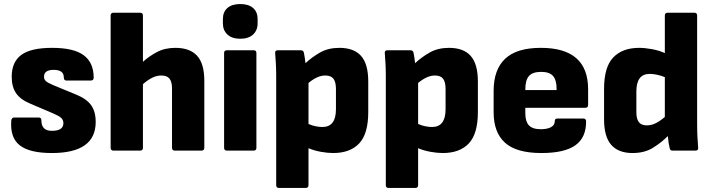

<svg xmlns="http://www.w3.org/2000/svg" viewBox="-20 -746 3522 951"><path d="M237 12Q126 12 77.5 -26.5Q29 -65 36 -150Q38 -164 51 -164H172Q185 -164 185 -149Q185 -98 237 -98Q294 -98 294 -136Q294 -152 283 -162Q272 -172 244 -184L129 -233Q81 -253 59.5 -284.5Q38 -316 38 -366Q38 -439 85.5 -474Q133 -509 238 -509Q345 -509 394.5 -472.5Q444 -436 444 -361Q444 -347 429 -347H309Q296 -347 296 -363Q296 -400 246 -400Q198 -400 198 -366Q198 -353 207 -344.5Q216 -336 242 -325L356 -278Q408 -257 431 -225.5Q454 -194 454 -142Q454 12 237 12Z M542 0Q528 0 528 -14V-669Q528 -683 542 -683H674Q688 -683 688 -669V-440Q719 -468 758 -488.5Q797 -509 849 -509Q920 -509 956 -470Q992 -431 992 -346V-14Q992 0 978 0H846Q832 0 832 -14V-309Q832 -341 819.5 -356.5Q807 -372 779 -372Q755 -372 732 -360Q709 -348 688 -329V-14Q688 0 674 0Z M1104 0Q1090 0 1090 -14V-484Q1090 -497 1104 -497H1236Q1250 -497 1250 -484V-14Q1250 0 1236 0ZM1170 -554Q1129 -554 1106.5 -575Q1084 -596 1084 -630V-651Q1084 -687 1106.5 -706.5Q1129 -726 1170 -726Q1211 -726 1233.5 -706.5Q1256 -687 1256 -651V-630Q1256 -596 1233.5 -575Q1211 -554 1170 -554Z M1362 185Q1348 185 1348 171V-370Q1348 -401 1346.5 -429Q1345 -457 1343 -482Q1341 -497 1356 -497H1470Q1482 -497 1485 -486Q1490 -462 1493 -433Q1525 -463 1565.5 -486Q1606 -509 1661 -509Q1733 -509 1768.5 -469Q1804 -429 1804 -342V-191Q1804 -83 1759 -35.5Q1714 12 1630 12Q1603 12 1569.5 6Q1536 0 1508 -12V171Q1508 185 1494 185ZM1591 -372Q1570 -372 1549 -362Q1528 -352 1508 -335V-132Q1526 -124 1544 -120.5Q1562 -117 1577 -117Q1644 -117 1644 -205V-305Q1644 -339 1632 -355.5Q1620 -372 1591 -372Z M1905 185Q1891 185 1891 171V-370Q1891 -401 1889.5 -429Q1888 -457 1886 -482Q1884 -497 1899 -497H2013Q2025 -497 2028 -486Q2033 -462 2036 -433Q2068 -463 2108.5 -486Q2149 -509 2204 -509Q2276 -509 2311.5 -469Q2347 -429 2347 -342V-191Q2347 -83 2302 -35.5Q2257 12 2173 12Q2146 12 2112.5 6Q2079 0 2051 -12V171Q2051 185 2037 185ZM2134 -372Q2113 -372 2092 -362Q2071 -352 2051 -335V-132Q2069 -124 2087 -120.5Q2105 -117 2120 -117Q2187 -117 2187 -205V-305Q2187 -339 2175 -355.5Q2163 -372 2134 -372Z M2662 12Q2538 12 2481.5 -39Q2425 -90 2425 -190V-296Q2425 -401 2482 -455Q2539 -509 2659 -509Q2893 -509 2893 -304V-226Q2893 -212 2879 -212H2582V-183Q2582 -145 2599.5 -125.5Q2617 -106 2659 -106Q2690 -106 2709 -116Q2728 -126 2728 -147Q2728 -159 2742 -159H2869Q2882 -159 2883 -146Q2884 -65 2830 -26.5Q2776 12 2662 12ZM2582 -300H2737V-304Q2737 -350 2719 -370Q2701 -390 2661 -390Q2618 -390 2600 -369.5Q2582 -349 2582 -304Z M3113 12Q3043 12 3007.5 -28.5Q2972 -69 2972 -155V-306Q2972 -414 3017.5 -461.5Q3063 -509 3146 -509Q3174 -509 3209.5 -502.5Q3245 -496 3273 -483V-669Q3273 -683 3287 -683H3419Q3433 -683 3433 -669V-127Q3433 -97 3434.5 -68Q3436 -39 3438 -16Q3440 0 3425 0H3311Q3299 0 3297 -12Q3294 -24 3291.5 -40Q3289 -56 3288 -72Q3255 -39 3213.5 -13.5Q3172 12 3113 12ZM3132 -190Q3132 -158 3144 -141.5Q3156 -125 3184 -125Q3207 -125 3229.5 -136.5Q3252 -148 3273 -167V-364Q3253 -372 3233.5 -376Q3214 -380 3198 -380Q3132 -380 3132 -293Z"/></svg>

Font: Sofia Sans Black
Style: Regular
Weight: 900
Designer: Botio Nikoltchev, Ani Petrova
Foundry: lettersoup
Version: Version 4.100; ttfautohint (v1.8.3)